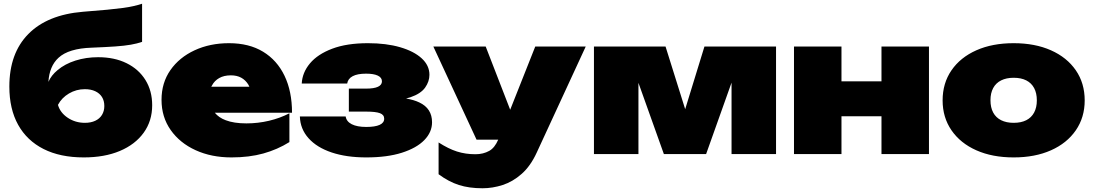

<svg xmlns="http://www.w3.org/2000/svg" viewBox="-20 -824 5847 1027"><path d="M428 18Q302 18 213 -27Q124 -72 77 -156.5Q30 -241 30 -361Q30 -539 131.5 -642Q233 -745 423 -761Q502 -767 553.5 -772Q605 -777 638 -781.5Q671 -786 694.5 -791.5Q718 -797 740 -804V-600Q714 -591 680 -585Q646 -579 596 -575.5Q546 -572 471 -569Q347 -565 293 -515Q244 -470 239 -386Q254 -421 288 -449Q327 -482 383.5 -500Q440 -518 505 -518Q592 -518 657 -486Q722 -454 758 -396Q794 -338 794 -261Q794 -177 748.5 -114Q703 -51 621 -16.5Q539 18 428 18ZM434 -167Q466 -167 489.5 -178Q513 -189 525.5 -209.5Q538 -230 538 -257Q538 -285 525.5 -305Q513 -325 489.5 -336Q466 -347 434 -347Q388 -347 349 -324Q310 -301 290 -263Q302 -221 342.5 -194Q383 -167 434 -167Z M1218 18Q1111 18 1026.5 -20.5Q942 -59 893 -128.5Q844 -198 844 -290Q844 -381 891.5 -449Q939 -517 1021 -555Q1103 -593 1205 -593Q1312 -593 1387 -547.5Q1462 -502 1502 -418.5Q1542 -335 1542 -221H1129Q1150 -195 1187 -181Q1231 -164 1298 -164Q1360 -164 1419 -178Q1478 -192 1528 -218V-64Q1464 -24 1388.5 -3Q1313 18 1218 18ZM1314 -360Q1311 -366 1308 -372Q1293 -396 1270 -408.5Q1247 -421 1215 -421Q1178 -421 1152.5 -406.5Q1127 -392 1114 -367Q1112 -364 1110 -360Z M1939 18Q1833 18 1754 -8.5Q1675 -35 1630.5 -84.5Q1586 -134 1584 -201H1829Q1833 -174 1861.5 -159.5Q1890 -145 1939 -145Q1986 -145 2010.5 -156Q2035 -167 2035 -189Q2035 -210 2012.5 -218.5Q1990 -227 1939 -227H1846V-350H1937Q1981 -350 2002 -360Q2023 -370 2023 -389Q2023 -409 2001 -419.5Q1979 -430 1938 -430Q1892 -430 1866.5 -416.5Q1841 -403 1837 -377H1594Q1597 -436 1638 -485Q1679 -534 1757 -563.5Q1835 -593 1948 -593Q2046 -593 2120 -571.5Q2194 -550 2235.5 -512Q2277 -474 2277 -424Q2277 -388 2254 -355.5Q2231 -323 2176 -304Q2165 -300 2152 -297Q2194 -290 2223 -276Q2291 -244 2291 -170Q2291 -117 2249.5 -74.5Q2208 -32 2129.5 -7Q2051 18 1939 18Z M2561 183Q2489 183 2434.5 165.5Q2380 148 2326 108V-62Q2379 -28 2424.5 -13.5Q2470 1 2523 1Q2565 1 2597 -17Q2626 -33 2645 -77H2529L2298 -575H2578L2709 -237L2843 -575H3113L2851 -8Q2818 64 2770.5 106Q2723 148 2669 165.5Q2615 183 2561 183Z M3157 0V-575H3540L3645 -240L3748 -575H4131V0H3893V-382L3757 0H3531L3395 -381V0Z M4227 -575H4481V-389H4695V-575H4949V0H4695V-202H4481V0H4227Z M5402 18Q5288 18 5202.5 -20Q5117 -58 5069.5 -127Q5022 -196 5022 -287Q5022 -379 5069.5 -448Q5117 -517 5202.5 -555Q5288 -593 5402 -593Q5516 -593 5601.5 -555Q5687 -517 5734.5 -448Q5782 -379 5782 -287Q5782 -196 5734.5 -127Q5687 -58 5601.5 -20Q5516 18 5402 18ZM5402 -167Q5442 -167 5469.5 -181Q5497 -195 5511.5 -222Q5526 -249 5526 -287Q5526 -326 5511.5 -353Q5497 -380 5469.5 -394Q5442 -408 5402 -408Q5363 -408 5335 -394Q5307 -380 5292.5 -353Q5278 -326 5278 -288Q5278 -249 5292.5 -222Q5307 -195 5335 -181Q5363 -167 5402 -167Z"/></svg>

Font: Bounded
Style: Regular
Weight: 900
Designer: Vlad Churkin
Version: Version 1.0